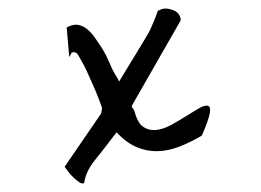

<svg xmlns="http://www.w3.org/2000/svg" viewBox="-20 -547 614 451"><path d="M216.8 -279.3Q217.8 -281.2 218.8 -286.6Q219.7 -292 219.7 -293.9Q216.8 -302.7 211.4 -316.4Q206.1 -330.1 198.7 -346.7Q191.4 -363.3 184.1 -379.4Q176.8 -395.5 168.9 -408.2Q166 -414.1 162.1 -419.9Q158.2 -425.8 148.4 -423.8Q148.4 -422.9 146 -418.9Q143.6 -415 142.6 -413.1L136.7 -482.4Q150.4 -490.2 162.1 -488.8Q173.8 -487.3 184.1 -479Q194.3 -470.7 202.6 -459Q210.9 -447.3 217.8 -436.5Q229.5 -418 237.8 -397.9Q246.1 -377.9 257.8 -360.4Q257.8 -358.4 258.8 -357.4L259.8 -355.5Q264.6 -363.3 274.9 -380.4Q285.2 -397.5 296.9 -416.5Q308.6 -435.5 318.8 -452.6Q329.1 -469.7 333 -477.5Q334 -479.5 336.4 -485.4Q338.9 -491.2 341.8 -498Q344.7 -504.9 347.2 -511.7Q349.6 -518.6 350.6 -521.5Q351.6 -522.5 355.5 -523.4Q364.3 -529.3 379.9 -525.4Q395.5 -521.5 400.4 -512.7Q402.3 -509.8 403.8 -504.9Q405.3 -500 403.3 -497.1L292 -302.7Q288.1 -296.9 290.5 -294.4Q293 -292 295.9 -286.1Q302.7 -258.8 315.9 -249.5Q329.1 -240.2 346.2 -241.7Q363.3 -243.2 381.8 -253.4Q400.4 -263.7 417.5 -274.4Q434.6 -285.2 448.2 -293Q461.9 -300.8 468.8 -298.3Q475.6 -295.9 472.7 -280.3Q469.7 -264.6 454.1 -228.5Q427.7 -212.9 401.4 -202.6Q375 -192.4 349.6 -191.9Q324.2 -191.4 300.3 -201.7Q276.4 -211.9 253.9 -236.3Q223.6 -196.3 202.6 -170.4Q181.6 -144.5 177.7 -117.2Q172.9 -114.3 166.5 -118.7Q160.2 -123 152.8 -129.9Q145.5 -136.7 139.6 -144.5Q133.8 -152.3 131.8 -155.3Z"/></svg>

Font: Cedarville Cursive
Style: Regular
Weight: 400
Designer: Kimberly Geswein
Foundry: Kimberly Geswein
Version: Version 1.001 2010